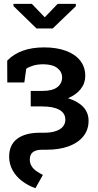

<svg xmlns="http://www.w3.org/2000/svg" viewBox="-20 -782 518 1016"><path d="M167.5 213.9Q127.4 199.7 95.9 175.5Q64.5 151.4 46.6 118.9Q28.8 86.4 28.3 47.9Q28.3 -15.6 71 -47.6Q113.8 -79.6 190.4 -79.6H214.8Q266.6 -79.6 296.1 -97.9Q325.7 -116.2 325.7 -148.9Q325.7 -183.1 294.2 -200.9Q262.7 -218.8 201.7 -218.8H142.6V-300.8H203.6Q256.8 -300.8 282.7 -320.3Q308.6 -339.8 308.6 -372.1Q308.6 -402.3 283.4 -421.9Q258.3 -441.4 209.5 -441.9Q179.7 -441.9 157 -435.3Q134.3 -428.7 118.7 -418L108.9 -345.7H18.6L18.1 -460.9Q50.8 -495.6 99.9 -513.4Q148.9 -531.2 213.9 -531.2Q278.8 -531.2 327.9 -513.4Q377 -495.6 404.1 -461.7Q431.2 -427.7 431.2 -379.9Q431.2 -341.3 407 -310.8Q382.8 -280.3 339.8 -262.2Q392.1 -246.1 420.4 -216.1Q448.7 -186 448.7 -143.1Q448.7 -95.2 421.1 -60.8Q393.6 -26.4 344 -8.1Q294.4 10.3 227.5 10.3H203.6Q169.4 10.3 153.6 23.4Q137.7 36.6 137.7 61Q137.7 81.5 147 96.7Q156.2 111.8 172.1 123Q188 134.3 207 143.6ZM173.3 -631.3 51.3 -750V-761.7H148.4L216.8 -690.4L285.2 -761.7H381.3V-749L258.8 -631.3Z"/></svg>

Font: Roboto Slab LO Medium
Style: Regular
Weight: 500
Designer: Google
Version: Version 2.000